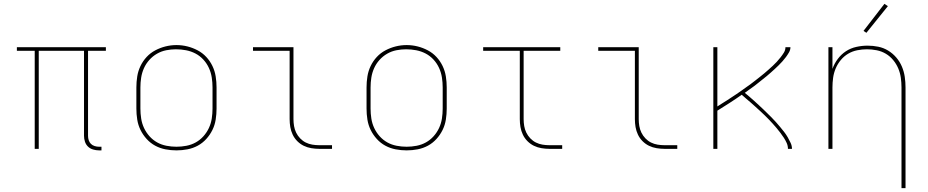

<svg xmlns="http://www.w3.org/2000/svg" viewBox="-20 -776 4840 1001"><path d="M496 8Q481 8 465.5 3.5Q450 -1 439 -11.5Q428 -22 423 -37Q418 -52 418 -68V-511H182V0H161V-511H68V-530H532V-511H439V-68Q439 -56 442.5 -45Q446 -34 454 -26Q462 -18 473.5 -14.5Q485 -11 496 -11H509V8Z M900 8Q871 8 842.5 2.5Q814 -3 789 -16.5Q764 -30 744.5 -51.5Q725 -73 712.5 -98.5Q700 -124 695.5 -152.5Q691 -181 691 -210V-320Q691 -349 695.5 -377.5Q700 -406 712.5 -432Q725 -458 744.5 -479Q764 -500 789.5 -513.5Q815 -527 843 -534Q871 -541 900 -541Q929 -541 957 -534Q985 -527 1010.5 -513.5Q1036 -500 1055.5 -479Q1075 -458 1087.5 -432Q1100 -406 1104.5 -377.5Q1109 -349 1109 -320V-210Q1109 -181 1104.5 -152.5Q1100 -124 1087.5 -98.5Q1075 -73 1055.5 -51.5Q1036 -30 1011 -16.5Q986 -3 957.5 2.5Q929 8 900 8ZM900 -11Q926 -11 952 -16Q978 -21 1000.5 -33.5Q1023 -46 1040.5 -65.5Q1058 -85 1069 -108.5Q1080 -132 1084 -158Q1088 -184 1088 -210V-320Q1088 -346 1084 -372Q1080 -398 1069 -422Q1058 -446 1040 -465.5Q1022 -485 999 -497Q976 -509 950 -514Q924 -519 897 -519Q872 -519 846.5 -514Q821 -509 798.5 -496Q776 -483 758.5 -463.5Q741 -444 730.5 -420.5Q720 -397 716 -371.5Q712 -346 712 -320V-210Q712 -184 716 -158Q720 -132 731 -108.5Q742 -85 759.5 -65.5Q777 -46 799.5 -33.5Q822 -21 848 -16Q874 -11 900 -11Z M1644 0Q1624 0 1603 -3.5Q1582 -7 1563.5 -16Q1545 -25 1530 -40Q1515 -55 1506 -74Q1497 -93 1493.5 -113.5Q1490 -134 1490 -155V-511H1299V-530H1510V-155Q1510 -137 1513 -119Q1516 -101 1524 -84.5Q1532 -68 1545 -54.5Q1558 -41 1574 -33Q1590 -25 1608 -22Q1626 -19 1644 -19H1711V0Z M2100 8Q2071 8 2042.5 2.5Q2014 -3 1989 -16.5Q1964 -30 1944.5 -51.5Q1925 -73 1912.5 -98.5Q1900 -124 1895.5 -152.5Q1891 -181 1891 -210V-320Q1891 -349 1895.5 -377.5Q1900 -406 1912.5 -432Q1925 -458 1944.5 -479Q1964 -500 1989.5 -513.5Q2015 -527 2043 -534Q2071 -541 2100 -541Q2129 -541 2157 -534Q2185 -527 2210.5 -513.5Q2236 -500 2255.5 -479Q2275 -458 2287.5 -432Q2300 -406 2304.5 -377.5Q2309 -349 2309 -320V-210Q2309 -181 2304.5 -152.5Q2300 -124 2287.5 -98.5Q2275 -73 2255.5 -51.5Q2236 -30 2211 -16.5Q2186 -3 2157.5 2.5Q2129 8 2100 8ZM2100 -11Q2126 -11 2152 -16Q2178 -21 2200.5 -33.5Q2223 -46 2240.5 -65.5Q2258 -85 2269 -108.5Q2280 -132 2284 -158Q2288 -184 2288 -210V-320Q2288 -346 2284 -372Q2280 -398 2269 -422Q2258 -446 2240 -465.5Q2222 -485 2199 -497Q2176 -509 2150 -514Q2124 -519 2097 -519Q2072 -519 2046.5 -514Q2021 -509 1998.5 -496Q1976 -483 1958.5 -463.5Q1941 -444 1930.5 -420.5Q1920 -397 1916 -371.5Q1912 -346 1912 -320V-210Q1912 -184 1916 -158Q1920 -132 1931 -108.5Q1942 -85 1959.5 -65.5Q1977 -46 1999.5 -33.5Q2022 -21 2048 -16Q2074 -11 2100 -11Z M2844 0Q2824 0 2803 -3.5Q2782 -7 2763.5 -16Q2745 -25 2730 -40Q2715 -55 2706 -74Q2697 -93 2693.5 -113.5Q2690 -134 2690 -155V-511H2499V-530H2901V-511H2710V-155Q2710 -137 2713 -119Q2716 -101 2724 -84.5Q2732 -68 2745 -54.5Q2758 -41 2774 -33Q2790 -25 2808 -22Q2826 -19 2844 -19H2911V0Z M3444 0Q3424 0 3403 -3.5Q3382 -7 3363.5 -16Q3345 -25 3330 -40Q3315 -55 3306 -74Q3297 -93 3293.5 -113.5Q3290 -134 3290 -155V-511H3099V-530H3310V-155Q3310 -137 3313 -119Q3316 -101 3324 -84.5Q3332 -68 3345 -54.5Q3358 -41 3374 -33Q3390 -25 3408 -22Q3426 -19 3444 -19H3511V0Z M3699 0V-530H3720V-221Q3732 -229 3745 -237Q3758 -245 3770.5 -253Q3783 -261 3795.5 -269.5Q3808 -278 3820.5 -286Q3833 -294 3845 -303Q3857 -312 3869.5 -320.5Q3882 -329 3894 -338Q3906 -347 3917.5 -356Q3929 -365 3941 -374.5Q3953 -384 3964.5 -393.5Q3976 -403 3987 -413Q3998 -423 4009 -433Q4020 -443 4030 -454Q4040 -465 4049.5 -477Q4059 -489 4067 -502Q4075 -515 4075 -530H4101Q4101 -516 4093.5 -503Q4086 -490 4077.5 -478.5Q4069 -467 4059.5 -456.5Q4050 -446 4040 -436Q4030 -426 4019.5 -416.5Q4009 -407 3998.5 -397.5Q3988 -388 3977 -379Q3966 -370 3954.5 -361Q3943 -352 3932 -343Q3921 -334 3909.5 -325.5Q3898 -317 3886.5 -309Q3875 -301 3863 -292Q3875 -282 3887.5 -271.5Q3900 -261 3912 -250Q3924 -239 3936 -228Q3948 -217 3959.5 -206Q3971 -195 3982.5 -183.5Q3994 -172 4005.5 -160.5Q4017 -149 4027.5 -137Q4038 -125 4048.5 -112.5Q4059 -100 4069 -87Q4079 -74 4087 -60Q4095 -46 4102 -31Q4109 -16 4109 0H4088Q4088 -16 4081.5 -30.5Q4075 -45 4066.5 -58Q4058 -71 4048.5 -83.5Q4039 -96 4029 -108Q4019 -120 4008.5 -131.5Q3998 -143 3987 -154.5Q3976 -166 3964.5 -177Q3953 -188 3941.5 -198.5Q3930 -209 3918.5 -219.5Q3907 -230 3895 -240.5Q3883 -251 3871 -261Q3859 -271 3847 -282Q3816 -260 3784 -239.5Q3752 -219 3720 -199V0Z M4680 205V-320Q4680 -345 4676.5 -370.5Q4673 -396 4663 -419.5Q4653 -443 4636.5 -463Q4620 -483 4598 -496Q4576 -509 4550.5 -514Q4525 -519 4500 -519Q4475 -519 4449.5 -514Q4424 -509 4402 -496Q4380 -483 4363.5 -463Q4347 -443 4337 -419.5Q4327 -396 4323.5 -370.5Q4320 -345 4320 -320V0H4299V-530H4320V-417Q4330 -445 4348 -469Q4366 -493 4390.5 -509Q4415 -525 4444.5 -531.5Q4474 -538 4503 -538Q4531 -538 4558.5 -532.5Q4586 -527 4610 -512.5Q4634 -498 4652.5 -476.5Q4671 -455 4682 -429Q4693 -403 4697 -375.5Q4701 -348 4701 -320V205ZM4497 -605 4482 -615 4591 -756 4609 -744Z"/></svg>

Font: Iosevka Curly Thin Extended
Style: Regular
Weight: 100
Width: 7
Monospace: yes
Designer: Belleve Invis
Foundry: Belleve Invis
Version: Version 11.1.0; ttfautohint (v1.8.3)